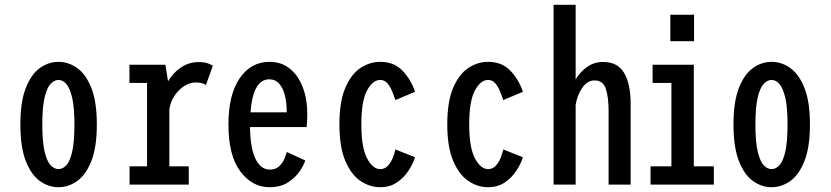

<svg xmlns="http://www.w3.org/2000/svg" viewBox="-20 -770 3465 801"><path d="M224 11Q182 11 145.8 -15.2Q109.5 -41.5 87.2 -99.2Q65 -157 65 -251Q65 -344.5 87.2 -402Q109.5 -459.5 145.8 -485.8Q182 -512 224 -512Q266 -512 302.5 -485.8Q339 -459.5 361.5 -402Q384 -344.5 384 -251Q384 -157 361.5 -99.2Q339 -41.5 302.5 -15.2Q266 11 224 11ZM224 -64.5Q241.5 -64.5 256.5 -80.2Q271.5 -96 281 -136.5Q290.5 -177 290.5 -251Q290.5 -322.5 281 -362.8Q271.5 -403 256.5 -419.8Q241.5 -436.5 224 -436.5Q206.5 -436.5 191 -420Q175.5 -403.5 166 -363.2Q156.5 -323 156.5 -251Q156.5 -177.5 166.2 -137Q176 -96.5 191.2 -80.5Q206.5 -64.5 224 -64.5Z M520.5 0V-76H593.5V-424H520V-500H670L681 -431Q702 -466.5 735.2 -488.8Q768.5 -511 809 -511Q834.5 -511 849 -505Q863.5 -499 868 -496L839 -415Q836 -418 825 -422Q814 -426 797.5 -426Q772 -426 748.2 -410.8Q724.5 -395.5 707.8 -370Q691 -344.5 686.5 -314V-76H767.5V0Z M1104.5 11Q1032 11 982.5 -55Q933 -121 933 -250.5Q933 -375 980 -443.5Q1027 -512 1104.5 -512Q1154 -512 1189.2 -483.5Q1224.5 -455 1243.2 -405.8Q1262 -356.5 1262 -293.5Q1262 -274 1261 -261Q1260 -248 1259 -240H1023Q1024.5 -149.5 1046.5 -106Q1068.5 -62.5 1105.5 -62.5Q1130 -62.5 1144.8 -76.5Q1159.5 -90.5 1166.8 -108Q1174 -125.5 1176.5 -136L1253.5 -100.5Q1248.5 -83 1231 -56.5Q1213.5 -30 1182.2 -9.5Q1151 11 1104.5 11ZM1103 -439Q1035.5 -439 1025 -301.5H1176V-308.5Q1176 -340 1169 -370Q1162 -400 1146 -419.5Q1130 -439 1103 -439Z M1566.5 11Q1522 11 1483.2 -15.5Q1444.5 -42 1420.2 -99.8Q1396 -157.5 1396 -251Q1396 -345.5 1420.2 -402.8Q1444.5 -460 1483.2 -486Q1522 -512 1566.5 -512Q1624.5 -512 1659.8 -474.5Q1695 -437 1711.5 -387L1629.5 -352.5Q1623.5 -370.5 1615.5 -390Q1607.5 -409.5 1595.8 -423Q1584 -436.5 1566 -436.5Q1535 -436.5 1511.2 -392.5Q1487.5 -348.5 1487.5 -251Q1487.5 -155 1511.2 -109.8Q1535 -64.5 1566.5 -64.5Q1585.5 -64.5 1598.2 -78.5Q1611 -92.5 1618.8 -111.8Q1626.5 -131 1629.5 -146.5L1711.5 -114Q1703 -86.5 1684 -57.5Q1665 -28.5 1635.8 -8.8Q1606.5 11 1566.5 11Z M2016.5 11Q1972 11 1933.2 -15.5Q1894.5 -42 1870.2 -99.8Q1846 -157.5 1846 -251Q1846 -345.5 1870.2 -402.8Q1894.5 -460 1933.2 -486Q1972 -512 2016.5 -512Q2074.5 -512 2109.8 -474.5Q2145 -437 2161.5 -387L2079.5 -352.5Q2073.5 -370.5 2065.5 -390Q2057.5 -409.5 2045.8 -423Q2034 -436.5 2016 -436.5Q1985 -436.5 1961.2 -392.5Q1937.5 -348.5 1937.5 -251Q1937.5 -155 1961.2 -109.8Q1985 -64.5 2016.5 -64.5Q2035.5 -64.5 2048.2 -78.5Q2061 -92.5 2068.8 -111.8Q2076.5 -131 2079.5 -146.5L2161.5 -114Q2153 -86.5 2134 -57.5Q2115 -28.5 2085.8 -8.8Q2056.5 11 2016.5 11Z M2289.5 0V-750H2381.5V-439Q2400.5 -470.5 2429.5 -491Q2458.5 -511.5 2496.5 -511.5Q2556.5 -511.5 2583.8 -465.8Q2611 -420 2611 -335.5V0H2519V-305Q2519 -366 2507.2 -400.2Q2495.5 -434.5 2460.5 -434.5Q2430.5 -434.5 2409.2 -403.8Q2388 -373 2381.5 -332.5V0Z M2776.5 -708.5H2875.5V-598H2776.5ZM2694 0V-76H2781V-424H2702.5V-500H2874.5V-76H2958V0Z M3199 11Q3157 11 3120.8 -15.2Q3084.5 -41.5 3062.2 -99.2Q3040 -157 3040 -251Q3040 -344.5 3062.2 -402Q3084.5 -459.5 3120.8 -485.8Q3157 -512 3199 -512Q3241 -512 3277.5 -485.8Q3314 -459.5 3336.5 -402Q3359 -344.5 3359 -251Q3359 -157 3336.5 -99.2Q3314 -41.5 3277.5 -15.2Q3241 11 3199 11ZM3199 -64.5Q3216.5 -64.5 3231.5 -80.2Q3246.5 -96 3256 -136.5Q3265.5 -177 3265.5 -251Q3265.5 -322.5 3256 -362.8Q3246.5 -403 3231.5 -419.8Q3216.5 -436.5 3199 -436.5Q3181.5 -436.5 3166 -420Q3150.5 -403.5 3141 -363.2Q3131.5 -323 3131.5 -251Q3131.5 -177.5 3141.2 -137Q3151 -96.5 3166.2 -80.5Q3181.5 -64.5 3199 -64.5Z"/></svg>

Font: Trispace Condensed
Style: Regular
Weight: 400
Width: 3
Designer: Tyler Finck
Foundry: Etcetera Type Company
Version: Version 1.210; ttfautohint (v1.8.3)